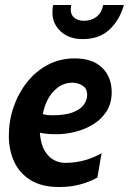

<svg xmlns="http://www.w3.org/2000/svg" viewBox="-20 -741 518 771"><path d="M371 -28Q342.5 -11.5 303.5 -0.8Q264.5 10 217 10Q148 10 103.2 -17.5Q58.5 -45 37 -91.5Q15.5 -138 15.5 -195.5Q15.5 -255.5 34.5 -311Q53.5 -366.5 88.5 -410.8Q123.5 -455 172 -480.8Q220.5 -506.5 279.5 -506.5Q352 -506.5 390.2 -469Q428.5 -431.5 428.5 -370.5Q428.5 -327 408.5 -295Q388.5 -263 355.5 -242.5Q322.5 -222 283.5 -212Q244.5 -202 206.5 -202Q166 -202 140 -208Q143.5 -162 159.5 -135.5Q175.5 -109 197.2 -98Q219 -87 240.5 -87Q285 -87 322.8 -98.2Q360.5 -109.5 388 -126ZM273.5 -409Q237 -409 211.5 -389.2Q186 -369.5 171.2 -340.2Q156.5 -311 152 -282.5Q169.5 -278 187.5 -278Q243 -278 274 -290.5Q305 -303 317.5 -321.8Q330 -340.5 330 -360Q330 -381.5 318.2 -391.8Q306.5 -402 293 -405.5Q279.5 -409 273.5 -409ZM312 -584Q257 -584 223.8 -614.8Q190.5 -645.5 190.5 -690.5Q190.5 -707.5 193.5 -721H266Q265.5 -714.5 264.8 -710.8Q264 -707 264 -703Q264 -681.5 278.5 -669.5Q293 -657.5 317.5 -657.5Q346 -657.5 367 -673.2Q388 -689 394.5 -721H477.5Q460.5 -660.5 419.5 -622.2Q378.5 -584 312 -584Z"/></svg>

Font: Cabin Condensed
Style: Bold Italic
Weight: 700
Width: 3
Italic angle: -10°
Designer: Pablo Impallari
Foundry: Pablo Impallari. http://www.impallari.com Igino Marini. http://www.ikern.com
Version: Version 3.001; ttfautohint (v1.8.3)